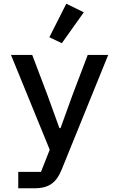

<svg xmlns="http://www.w3.org/2000/svg" viewBox="-20 -811 640 1031"><path d="M369 -300 305 -123H299L235 -300L153 -516H39L247 -7L200 112H78V200H165C247 200 284 166 311 100L561 -516H451ZM430 -745 336 -791 245 -611 312 -579Z"/></svg>

Font: IBM Plex Mono Medm
Style: Regular
Weight: 500
Monospace: yes
Designer: Mike Abbink, Paul van der Laan, Pieter van Rosmalen
Foundry: Bold Monday
Version: Version 2.004